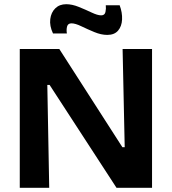

<svg xmlns="http://www.w3.org/2000/svg" viewBox="-20 -893 818 913"><path d="M74 0V-660H262L562 -193H573L563 -660H703V0H534L216 -489H205L214 0ZM490 -727Q461 -727 428.5 -740.5Q396 -754 367 -768Q338 -782 320 -782Q303 -782 299 -767Q295 -752 298 -734H232Q215 -770 219 -802Q223 -834 243 -853.5Q263 -873 295 -873Q323 -873 355 -860Q387 -847 415.5 -833.5Q444 -820 461 -820Q478 -820 481.5 -836Q485 -852 483 -868H549Q562 -833 560.5 -800.5Q559 -768 541.5 -747.5Q524 -727 490 -727Z"/></svg>

Font: Bricolage Grotesque 12pt Bricolage Grotesque 10pt Regular
Style: Bold
Weight: 700
Designer: Mathieu Triay
Foundry: Atelier Triay
Version: Version 1.001; ttfautohint (v1.8.4.7-5d5b);gftools[0.9.33.de